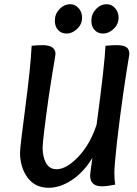

<svg xmlns="http://www.w3.org/2000/svg" viewBox="-20 -880 649 910"><path d="M438 -290Q476 -573 480 -663Q508 -666 533 -666Q563 -666 578 -657Q593 -648 593 -623Q593 -620 586 -579.5Q579 -539 564 -436Q549 -333 534 -203Q522 -93 522 -61Q522 -29 526 -5Q488 3 463 3Q407 3 407 -49Q407 -55 418 -132Q377 -64 321 -27Q265 10 211 10Q146 10 110.5 -38.5Q75 -87 75 -157Q75 -182 100 -371.5Q125 -561 130 -663Q157 -666 181 -666Q243 -666 243 -624Q243 -621 239 -597Q235 -573 227 -525Q219 -477 212 -429Q182 -215 182 -180Q182 -137 198 -107.5Q214 -78 248 -78Q296 -78 352.5 -138.5Q409 -199 438 -290ZM469 -721Q444 -721 428.5 -737.5Q413 -754 413 -782Q413 -814 435 -837Q457 -860 486 -860Q509 -860 525.5 -841.5Q542 -823 542 -796Q542 -765 518.5 -743Q495 -721 469 -721ZM296 -721Q271 -721 255.5 -737.5Q240 -754 240 -782Q240 -814 262 -837Q284 -860 313 -860Q336 -860 352.5 -841.5Q369 -823 369 -796Q369 -765 345.5 -743Q322 -721 296 -721Z"/></svg>

Font: Overlock
Style: Bold Italic
Weight: 700
Designer: Dario Muhafara
Foundry: Dario Manuel Muhafara
Version: Version 1.002